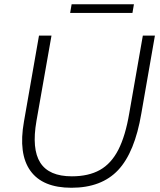

<svg xmlns="http://www.w3.org/2000/svg" viewBox="-20 -878 753 906"><path d="M654 -710H711L647 -343Q616 -159 537.5 -75.5Q459 8 317 8Q181 8 123.5 -72Q66 -152 93 -304L164 -710H223L152 -307Q129 -175 170 -110.5Q211 -46 319 -46Q398 -46 451.5 -76Q505 -106 538.5 -171.5Q572 -237 590 -344ZM318 -858H612L605 -817H311Z"/></svg>

Font: Livvic Light
Style: Italic
Weight: 300
Italic angle: -10°
Designer: Jacques Le Bailly, Baron von Fonthausen
Version: Version 1.001; ttfautohint (v1.8.2)